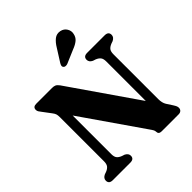

<svg xmlns="http://www.w3.org/2000/svg" viewBox="-245 -1083 1242 1242"><g transform="rotate(-45 376.0 -462.0)"><path d="M262.5 -29.5Q262.5 0 228 0H68.5Q33.5 0 33.5 -29.5Q33.5 -51.5 58 -63L75 -69Q94 -76.5 104 -89Q114 -101.5 114 -127V-529Q114 -549 110.5 -559.2Q107 -569.5 96.5 -583L56 -637Q47 -648.5 42 -656.2Q37 -664 37 -674Q37 -700 67.5 -700H211.5Q228 -700 238.5 -695.2Q249 -690.5 260.5 -675L581 -211.5V-573Q581 -598 571.2 -610.5Q561.5 -623 541.5 -631L523 -637Q498.5 -649 498.5 -670.5Q498.5 -700 533 -700H692.5Q727.5 -700 727.5 -670.5Q727.5 -649 703 -637L686 -631Q666 -623 656.2 -610.8Q646.5 -598.5 646.5 -573V-163.5Q646.5 -128.5 660 -107L686 -67Q695.5 -52 698.5 -44.5Q701.5 -37 701.5 -29Q701.5 -16 693 -8Q684.5 0 670 0H514.5Q487.5 0 487.5 -24Q487.5 -32 483.2 -40.2Q479 -48.5 465 -68L180 -479.5V-126.5Q180 -101.5 189.5 -89.2Q199 -77 219.5 -69L238 -63Q262.5 -51 262.5 -29.5ZM417 -861.5Q436 -893.5 458.2 -910.8Q480.5 -928 510 -922Q537 -916 550 -894.2Q563 -872.5 558 -850Q553.5 -823.5 534.5 -807.5Q515.5 -791.5 483.5 -779.5L391 -740Q382.5 -737 373.5 -737.8Q364.5 -738.5 359.5 -745Q354 -751.5 356 -759.5Q358 -767.5 363 -776Z"/></g></svg>

Font: Fraunces 72pt S050
Style: Bold
Weight: 700
Version: Version 1.000; ttfautohint (v1.8.3)